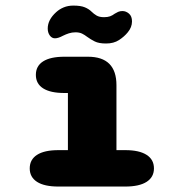

<svg xmlns="http://www.w3.org/2000/svg" viewBox="-20 -684 659 704"><path d="M194 0Q142.5 0 115.8 -17.2Q89 -34.5 89 -66.5Q89 -99 115.8 -116.2Q142.5 -133.5 194 -133.5H229V-343H216Q165 -343 138.2 -360Q111.5 -377 111.5 -409.5Q111.5 -442 138.2 -459Q165 -476 216 -476H302.5Q407 -476 407 -371.5V-133.5H439.5Q490.5 -133.5 517.5 -116.2Q544.5 -99 544.5 -66.5Q544.5 -34.5 517.5 -17.2Q490.5 0 439.5 0ZM369 -524.5Q342.5 -524.5 327.5 -532Q312.5 -539.5 299.5 -549Q290.5 -556 280.8 -560.8Q271 -565.5 257 -565.5Q244 -565.5 232.5 -561.8Q221 -558 211 -553Q193.5 -543.5 181.5 -543.5Q170 -543.5 162.5 -554Q155 -564.5 155 -579.5Q155 -611.5 186 -639.5Q198 -650.5 213.8 -657Q229.5 -663.5 249 -663.5Q276 -663.5 291 -657.2Q306 -651 316 -641Q324 -633 334.2 -627Q344.5 -621 361.5 -621Q374.5 -621 383.5 -624.2Q392.5 -627.5 401 -634Q406.5 -637.5 413.2 -640.5Q420 -643.5 429 -643.5Q442 -643.5 453 -634Q464 -624.5 464 -605.5Q464 -584 448.5 -565.5Q436 -550 416.5 -537.2Q397 -524.5 369 -524.5Z"/></svg>

Font: Sono ExtraLight Monospace ExtraBold
Style: Regular
Weight: 800
Version: Version 2.112